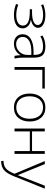

<svg xmlns="http://www.w3.org/2000/svg" viewBox="1230 -1800 800 3299"><g transform="rotate(90 1629.5 -150.0)"><path d="M233 -491Q147 -491 67 -457L54 -493Q146 -530 236 -530Q340 -530 399 -495.5Q458 -461 458 -403Q458 -363 424 -330Q390 -297 322 -283V-281Q399 -266 433 -226.5Q467 -187 467 -140Q467 -70 407 -30Q347 10 236 10Q140 10 48 -26L61 -64Q151 -30 234 -30Q324 -30 371.5 -59.5Q419 -89 419 -144Q419 -262 186 -262H139V-301H186Q294 -301 351.5 -326.5Q409 -352 409 -398Q409 -441 363.5 -466Q318 -491 233 -491Z M778 -530Q882 -530 926 -485.5Q970 -441 970 -333V-140Q970 -70 985 0H939Q930 -46 928 -103H926Q899 -51 847.5 -20.5Q796 10 730 10Q656 10 612 -30.5Q568 -71 568 -140Q568 -228 645.5 -277.5Q723 -327 866 -327H923V-332Q923 -421 891.5 -455.5Q860 -490 778 -490Q681 -490 603 -444L591 -482Q675 -530 778 -530ZM614 -142Q614 -90 647.5 -59Q681 -28 738 -28Q813 -28 868 -83.5Q923 -139 923 -222V-289H866Q745 -289 679.5 -250Q614 -211 614 -142Z M1131 -520H1501V-478H1179V0H1131Z M1968 -428.5Q1916 -490 1827 -490Q1738 -490 1686 -428.5Q1634 -367 1634 -260Q1634 -153 1686 -91.5Q1738 -30 1827 -30Q1916 -30 1968 -91.5Q2020 -153 2020 -260Q2020 -367 1968 -428.5ZM2002 -63Q1937 10 1827 10Q1717 10 1652 -63Q1587 -136 1587 -260Q1587 -384 1652 -457Q1717 -530 1827 -530Q1937 -530 2002 -457Q2067 -384 2067 -260Q2067 -136 2002 -63Z M2237 -263V0H2188V-520H2237V-301H2575V-520H2623V0H2575V-263Z M3170 -520H3221L3013 -1Q2961 131 2902 180.5Q2843 230 2746 230L2744 189Q2824 189 2872.5 149Q2921 109 2965 0L2747 -520H2799L2988 -57H2990Z"/></g></svg>

Font: Mplus 1p Light
Style: Regular
Weight: 300
Version: Version 1.061